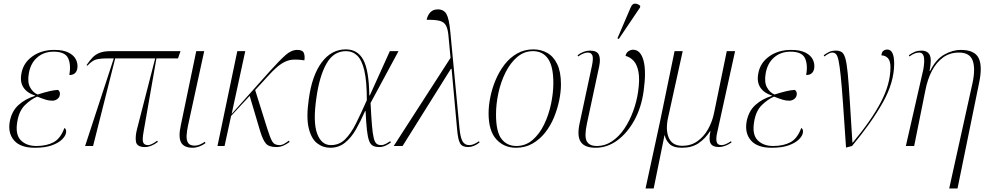

<svg xmlns="http://www.w3.org/2000/svg" viewBox="-20 -825 5568 1085"><path d="M177 10Q96 10 60 -31Q24 -72 35 -137Q46 -197 85 -232Q124 -267 178 -283V-285Q134 -299 113 -330Q92 -361 101 -409Q111 -469 162.5 -506Q214 -543 287 -543Q338 -543 368 -527.5Q398 -512 409.5 -488Q421 -464 417 -438Q410 -401 372 -401Q382 -461 364.5 -497Q347 -533 283 -533Q228 -533 190.5 -500.5Q153 -468 143 -411Q134 -361 150 -331.5Q166 -302 193 -291Q231 -303 258.5 -309.5Q286 -316 308 -317Q314 -312 317 -305.5Q320 -299 318 -288Q316 -274 303.5 -265Q291 -256 276 -256Q257 -256 239 -261.5Q221 -267 190 -279Q155 -264 121.5 -231.5Q88 -199 78 -139Q65 -66 97 -33Q129 0 185 0Q243 0 282.5 -21Q322 -42 344 -102Q357 -94 353 -74Q350 -56 330 -36.5Q310 -17 272.5 -3.5Q235 10 177 10Z M461 0 623 -495H587Q555 -495 535.5 -491.5Q516 -488 502.5 -479Q489 -470 474 -454L469 -457Q486 -482 502.5 -499.5Q519 -517 543 -526.5Q567 -536 608 -536H1000L986 -495H864L792 -84Q783 -36 789 -20.5Q795 -5 816 -5Q827 -5 841 -12.5Q855 -20 868 -30L872 -23Q834 6 799 6Q754 6 748.5 -23.5Q743 -53 755 -98L857 -495H631L506 0Z M1069 10Q1019 10 1003 -20.5Q987 -51 1002 -118L1089 -536H1134L1043 -118Q1036 -86 1034.5 -59.5Q1033 -33 1043 -17.5Q1053 -2 1080 -2Q1095 -2 1109 -8Q1123 -14 1138 -24L1141 -16Q1127 -5 1107 2.5Q1087 10 1069 10Z M1209 0 1321 -536H1366L1289 -181L1506 -424Q1562 -486 1594.5 -514.5Q1627 -543 1660 -543Q1690 -543 1697 -525.5Q1704 -508 1700 -484Q1661 -490 1631.5 -487.5Q1602 -485 1571.5 -465.5Q1541 -446 1500 -401L1422 -316L1490 -99Q1506 -48 1518 -26.5Q1530 -5 1559 -5Q1573 -5 1586 -12.5Q1599 -20 1612 -30L1617 -23Q1598 -9 1580 -1.5Q1562 6 1541 6Q1500 6 1483 -13.5Q1466 -33 1451 -81L1391 -283L1286 -170L1249 0Z M1846 10Q1805 10 1772 -15.5Q1739 -41 1724.5 -101.5Q1710 -162 1725 -265Q1743 -399 1798 -472.5Q1853 -546 1934 -546Q2001 -546 2033 -487Q2065 -428 2067 -286H2070L2183 -536H2232L2074 -243Q2078 -163 2082 -116Q2086 -69 2092 -45Q2098 -21 2108 -13Q2118 -5 2134 -5Q2147 -5 2161 -12.5Q2175 -20 2185 -27L2189 -20Q2176 -10 2159 -2Q2142 6 2123 6Q2102 6 2088 -1Q2074 -8 2066 -29Q2058 -50 2053.5 -90.5Q2049 -131 2046 -197H2043Q2019 -142 1992 -94.5Q1965 -47 1929.5 -18.5Q1894 10 1846 10ZM1850 -5Q1897 -5 1930 -37.5Q1963 -70 1991.5 -127Q2020 -184 2053 -259Q2053 -365 2039 -425.5Q2025 -486 1998.5 -511Q1972 -536 1935 -536Q1865 -536 1825 -465.5Q1785 -395 1768 -272Q1748 -136 1772 -70.5Q1796 -5 1850 -5Z M2205 0 2526 -498 2515 -615Q2512 -657 2501.5 -678.5Q2491 -700 2465.5 -707Q2440 -714 2391 -713Q2396 -738 2411.5 -755Q2427 -772 2454 -772Q2488 -772 2503 -745.5Q2518 -719 2525 -643L2576 -106Q2581 -49 2593.5 -27Q2606 -5 2631 -5Q2647 -5 2662 -12.5Q2677 -20 2687 -27L2690 -20Q2658 6 2625 6Q2592 6 2580 -15Q2568 -36 2563 -95L2532 -436H2528L2255 0Z M2896 10Q2828 10 2784.5 -38Q2741 -86 2741 -185Q2741 -228 2751 -277Q2761 -326 2781 -373.5Q2801 -421 2831 -460Q2861 -499 2902 -522.5Q2943 -546 2994 -546Q3037 -546 3072.5 -526Q3108 -506 3129 -462.5Q3150 -419 3150 -348Q3150 -306 3140 -257.5Q3130 -209 3110.5 -161.5Q3091 -114 3060.5 -75.5Q3030 -37 2989 -13.5Q2948 10 2896 10ZM2898 0Q2950 0 2989.5 -34Q3029 -68 3055 -122Q3081 -176 3094 -238Q3107 -300 3107 -356Q3107 -450 3077 -493Q3047 -536 2992 -536Q2942 -536 2903 -503Q2864 -470 2837 -416Q2810 -362 2796.5 -299.5Q2783 -237 2783 -178Q2783 -80 2814 -40Q2845 0 2898 0Z M3346 10Q3284 10 3262 -23Q3240 -56 3255 -126L3325 -453Q3334 -496 3327.5 -512Q3321 -528 3302 -528Q3292 -528 3279 -523.5Q3266 -519 3247 -506L3244 -513Q3261 -526 3278.5 -532.5Q3296 -539 3314 -539Q3353 -539 3364 -516Q3375 -493 3366 -450L3297 -128Q3281 -53 3296 -26.5Q3311 0 3352 0Q3399 0 3438.5 -26.5Q3478 -53 3508 -97.5Q3538 -142 3558 -196.5Q3578 -251 3586 -307Q3596 -377 3588 -419Q3580 -461 3560 -482Q3540 -503 3515 -509Q3519 -528 3532 -536Q3545 -544 3557 -544Q3600 -544 3616.5 -483Q3633 -422 3617 -309Q3604 -216 3564 -144Q3524 -72 3467.5 -31Q3411 10 3346 10ZM3477 -605 3469 -608 3544 -783Q3553 -805 3569 -804.5Q3585 -804 3598 -792L3597 -783Z M3628 240 3709 -134 3792 -536H3838L3755 -159Q3740 -89 3760 -45Q3780 -1 3836 -1Q3884 -1 3920.5 -26.5Q3957 -52 3981 -94.5Q4005 -137 4015 -186L4087 -536H4134L4032 -72Q4025 -40 4030 -22.5Q4035 -5 4057 -5Q4069 -5 4081.5 -10.5Q4094 -16 4111 -27L4114 -20Q4076 6 4042 6Q4007 6 3995.5 -15Q3984 -36 3995 -84H3993Q3964 -40 3926.5 -15Q3889 10 3834 10Q3784 10 3762.5 -12.5Q3741 -35 3737 -60H3735L3674 240Z M4341 10Q4260 10 4224 -31Q4188 -72 4199 -137Q4210 -197 4249 -232Q4288 -267 4342 -283V-285Q4298 -299 4277 -330Q4256 -361 4265 -409Q4275 -469 4326.5 -506Q4378 -543 4451 -543Q4502 -543 4532 -527.5Q4562 -512 4573.5 -488Q4585 -464 4581 -438Q4574 -401 4536 -401Q4546 -461 4528.5 -497Q4511 -533 4447 -533Q4392 -533 4354.5 -500.5Q4317 -468 4307 -411Q4298 -361 4314 -331.5Q4330 -302 4357 -291Q4395 -303 4422.5 -309.5Q4450 -316 4472 -317Q4478 -312 4481 -305.5Q4484 -299 4482 -288Q4480 -274 4467.5 -265Q4455 -256 4440 -256Q4421 -256 4403 -261.5Q4385 -267 4354 -279Q4319 -264 4285.5 -231.5Q4252 -199 4242 -139Q4229 -66 4261 -33Q4293 0 4349 0Q4407 0 4446.5 -21Q4486 -42 4508 -102Q4521 -94 4517 -74Q4514 -56 4494 -36.5Q4474 -17 4436.5 -3.5Q4399 10 4341 10Z M4761 9Q4751 -140 4744 -238.5Q4737 -337 4731 -395Q4725 -453 4719 -481.5Q4713 -510 4704.5 -519Q4696 -528 4683 -528Q4667 -528 4639 -506L4635 -513Q4650 -524 4665.5 -531.5Q4681 -539 4703 -539Q4723 -539 4736 -531Q4749 -523 4757 -495.5Q4765 -468 4770.5 -411.5Q4776 -355 4782 -259.5Q4788 -164 4797 -19H4799Q4904 -145 4958 -248Q5012 -351 5012 -445Q5012 -482 4997 -497Q4982 -512 4961 -512Q4962 -530 4971.5 -537.5Q4981 -545 4994 -545Q5033 -545 5033 -465Q5033 -360 4969 -246Q4905 -132 4795 0Z M5344 240 5476 -357Q5493 -438 5476.5 -483Q5460 -528 5399 -528Q5347 -528 5309 -500Q5271 -472 5246 -424Q5221 -376 5209 -313L5146 0H5099L5198 -434Q5206 -482 5200.5 -505Q5195 -528 5174 -528Q5165 -528 5152 -524Q5139 -520 5119 -506L5116 -513Q5134 -526 5150.5 -532.5Q5167 -539 5186 -539Q5222 -539 5234 -514Q5246 -489 5233 -424H5236Q5269 -490 5316 -516.5Q5363 -543 5409 -543Q5487 -543 5510 -497.5Q5533 -452 5513 -357L5391 240Z"/></svg>

Font: Noto Serif Display SemiCondensed ExtraLight
Style: Italic
Weight: 200
Width: 4
Italic angle: -12°
Designer: Monotype Design Team
Foundry: Monotype Imaging Inc.
Version: Version 2.009